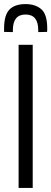

<svg xmlns="http://www.w3.org/2000/svg" viewBox="-55 -919 251 939"><path d="M36 0V-700H105V0ZM70 -899Q118 -899 147 -874Q176 -849 176 -780Q176 -776 176 -772Q176 -768 175 -763L132 -762V-772Q132 -848 70 -848Q8 -848 8 -772V-762L-35 -763Q-35 -768 -35 -772Q-35 -776 -35 -780Q-35 -845 -9 -872Q17 -899 70 -899Z"/></svg>

Font: Georama ExtraCondensed
Style: Regular
Weight: 400
Width: 2
Designer: Jean-Baptiste Levee
Foundry: Production Type
Version: Version 1.000